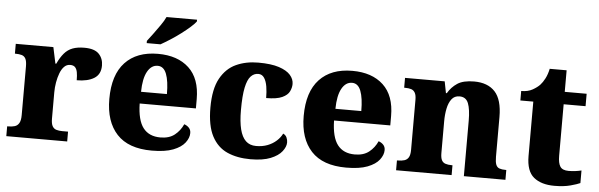

<svg xmlns="http://www.w3.org/2000/svg" viewBox="-49 -933 3458 1109"><g transform="rotate(5 1680.0 -378.0)"><path d="M14 0V-57H19Q42 -57 58 -62Q74 -67 83 -82.5Q92 -98 92 -129V-411Q92 -441 84.5 -455.5Q77 -470 62 -474.5Q47 -479 25 -479H22V-536H240L260 -442H265Q282 -479 302.5 -503Q323 -527 351 -537.5Q379 -548 419 -548Q478 -548 503.5 -521.5Q529 -495 529 -454Q529 -403 491.5 -380Q454 -357 391 -357Q391 -385 387.5 -403.5Q384 -422 374.5 -432Q365 -442 346 -442Q326 -442 311.5 -427.5Q297 -413 287.5 -388Q278 -363 273 -334Q268 -305 268 -276V-124Q268 -95 276 -80.5Q284 -66 299 -61.5Q314 -57 333 -57H367V0Z M858 10Q722 10 655 -62.5Q588 -135 588 -266Q588 -406 655.5 -478Q723 -550 846 -550Q960 -550 1025.5 -489Q1091 -428 1091 -309V-255H765Q767 -158 801 -114Q835 -70 901 -70Q952 -70 983.5 -95Q1015 -120 1032 -158Q1048 -153 1059.5 -141Q1071 -129 1071 -110Q1071 -82 1049.5 -54Q1028 -26 981.5 -8Q935 10 858 10ZM917 -323Q917 -398 901 -439.5Q885 -481 850 -481Q813 -481 790.5 -440.5Q768 -400 767 -323ZM775 -619Q790 -638 809 -664Q828 -690 847 -717Q866 -744 876 -766H1053V-756Q1044 -743 1021.5 -723Q999 -703 970 -681Q941 -659 910.5 -639.5Q880 -620 855 -606H775Z M1430 10Q1353 10 1295.5 -15.5Q1238 -41 1206 -101.5Q1174 -162 1174 -267Q1174 -375 1208 -436.5Q1242 -498 1299 -524Q1356 -550 1427 -550Q1502 -550 1547.5 -535Q1593 -520 1614 -496Q1635 -472 1635 -444Q1635 -423 1624.5 -401Q1614 -379 1582.5 -364.5Q1551 -350 1490 -350Q1490 -386 1485 -416.5Q1480 -447 1467.5 -466Q1455 -485 1433 -485Q1408 -485 1389.5 -465.5Q1371 -446 1361 -399Q1351 -352 1351 -268Q1351 -201 1362 -157Q1373 -113 1396 -91Q1419 -69 1456 -69Q1493 -69 1522.5 -80.5Q1552 -92 1573.5 -111.5Q1595 -131 1606 -154Q1621 -147 1627 -133Q1633 -119 1633 -105Q1633 -80 1612 -53Q1591 -26 1546.5 -8Q1502 10 1430 10Z M1985 10Q1849 10 1782 -62.5Q1715 -135 1715 -266Q1715 -406 1782.5 -478Q1850 -550 1973 -550Q2087 -550 2152.5 -489Q2218 -428 2218 -309V-255H1892Q1894 -158 1928 -114Q1962 -70 2028 -70Q2079 -70 2110.5 -95Q2142 -120 2159 -158Q2175 -153 2186.5 -141Q2198 -129 2198 -110Q2198 -82 2176.5 -54Q2155 -26 2108.5 -8Q2062 10 1985 10ZM2044 -323Q2044 -398 2028 -439.5Q2012 -481 1977 -481Q1940 -481 1917.5 -440.5Q1895 -400 1894 -323Z M2274 0V-57H2278Q2301 -57 2317 -62Q2333 -67 2341.5 -81.5Q2350 -96 2350 -125V-415Q2350 -442 2342 -456Q2334 -470 2319.5 -474.5Q2305 -479 2283 -479H2279V-536H2509L2522 -469H2527Q2548 -505 2582 -527.5Q2616 -550 2679 -550Q2758 -550 2800 -504.5Q2842 -459 2842 -358V-128Q2842 -98 2848 -82.5Q2854 -67 2868 -62Q2882 -57 2904 -57H2908V0H2667V-322Q2667 -387 2653.5 -422Q2640 -457 2602 -457Q2573 -457 2556.5 -435.5Q2540 -414 2533 -379.5Q2526 -345 2526 -305V-122Q2526 -95 2533 -81Q2540 -67 2555 -62Q2570 -57 2592 -57H2596V0Z M3192 10Q3116 10 3072.5 -25.5Q3029 -61 3029 -149V-464H2954V-519Q2993 -519 3019.5 -534Q3046 -549 3061 -565Q3075 -580 3087.5 -604Q3100 -628 3107 -661H3205V-536H3332V-464H3205V-165Q3205 -123 3218 -103Q3231 -83 3267 -83Q3286 -83 3305.5 -85.5Q3325 -88 3341 -92V-19Q3324 -11 3285.5 -0.5Q3247 10 3192 10Z"/></g></svg>

Font: Noto Serif Khmer ExtraBold
Style: Regular
Weight: 800
Version: Version 2.003